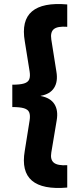

<svg xmlns="http://www.w3.org/2000/svg" viewBox="-20 -825 398 960"><path d="M316.2 112.8Q193.1 123.6 139.6 78.1Q86.1 32.5 103.8 -70.8L128 -222.5Q132.1 -248.4 126.1 -263Q120.1 -277.6 100 -283.7Q79.9 -289.8 41.5 -289.8V-401.5Q79.9 -401.5 100 -407.6Q120.1 -413.6 126.1 -428.2Q132.1 -442.8 128 -468.5L104 -618Q86 -722.2 139.8 -767.9Q193.5 -813.6 316.2 -802.8V-691Q267.9 -694.6 249.4 -679.5Q230.9 -664.4 236.5 -627.8L262 -466.8Q270.5 -416.9 250.4 -385.6Q230.4 -354.2 183.5 -346V-345Q232.1 -335.9 252.1 -304.4Q272 -273 263.5 -223.5L236.5 -62.2Q230.5 -27 249.1 -11.6Q267.8 3.8 316.2 1Z"/></svg>

Font: Geologica-Sharp
Style: Regular
Weight: 100
Designer: Sindre Bremnes, Frode Helland
Foundry: Monokrom Skriftforlag AS
Version: Version 1.010;gftools[0.9.28]